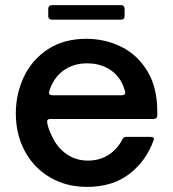

<svg xmlns="http://www.w3.org/2000/svg" viewBox="-20 -721 677 752"><path d="M42 -277Q42 -353 73.5 -420Q105 -487 167.5 -528Q230 -569 318 -569Q392 -569 455.5 -537.5Q519 -506 557.5 -442Q596 -378 596 -285V-269Q596 -262 592 -258.5Q588 -255 582 -255H177Q162 -255 165 -240Q169 -217 181 -193Q201 -146 238.5 -119Q276 -92 324 -92Q371 -92 406 -115Q441 -138 459 -175Q465 -185 475 -185H569Q577 -185 580.5 -181.5Q584 -178 582 -173Q553 -91 487 -40Q421 11 321 11Q239 11 175.5 -26.5Q112 -64 77 -129.5Q42 -195 42 -277ZM457 -348Q465 -348 468.5 -352Q472 -356 470 -363Q462 -389 455 -401Q435 -436 400 -454.5Q365 -473 322 -473Q278 -473 244 -454.5Q210 -436 189 -401Q178 -382 173 -363Q172 -361 172 -358Q172 -348 185 -348ZM183 -644Q177 -644 173 -647.5Q169 -651 169 -658V-687Q169 -693 173 -697Q177 -701 183 -701H454Q461 -701 464.5 -697Q468 -693 468 -687V-658Q468 -644 454 -644Z"/></svg>

Font: Open Sauce Two SemiBold
Style: Regular
Weight: 600
Designer: Alfredo Marco Pradil
Foundry: Creative Sauce Fz LLC
Version: Version 1.477